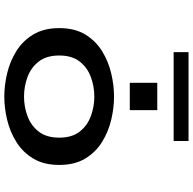

<svg xmlns="http://www.w3.org/2000/svg" viewBox="-22 -886 918 915"><g transform="rotate(90 437.5 -428.0)"><path d="M440 11Q386 11 329 -2.5Q272 -16 223 -46.5Q174 -77 143.8 -127.2Q113.5 -177.5 113.5 -251Q113.5 -324.5 143.8 -374.5Q174 -424.5 223 -454.8Q272 -485 329 -498.5Q386 -512 440 -512Q493.5 -512 550.5 -498.5Q607.5 -485 656.2 -454.8Q705 -424.5 735.2 -374.5Q765.5 -324.5 765.5 -251Q765.5 -177.5 735.2 -127.2Q705 -77 656.2 -46.5Q607.5 -16 550.5 -2.5Q493.5 11 440 11ZM440 -83Q488.5 -83 533.5 -99.8Q578.5 -116.5 607 -153.5Q635.5 -190.5 635.5 -251Q635.5 -311 607 -347.8Q578.5 -384.5 533.5 -401.2Q488.5 -418 440 -418Q391 -418 346 -401.2Q301 -384.5 272.5 -347.8Q244 -311 244 -251Q244 -190.5 272.5 -153.5Q301 -116.5 346 -99.8Q391 -83 440 -83ZM374 -718H504.5V-587H374ZM228 -796V-867H651.5V-796Z"/></g></svg>

Font: Trispace SemiExpanded Medium
Style: Regular
Weight: 500
Width: 6
Designer: Tyler Finck
Foundry: Etcetera Type Company
Version: Version 1.210; ttfautohint (v1.8.3)